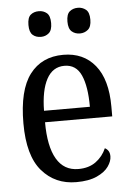

<svg xmlns="http://www.w3.org/2000/svg" viewBox="-54 -784 565 834"><g transform="rotate(-5 229.0 -367.0)"><path d="M245 10Q153 10 95.5 -56.5Q38 -123 38 -264Q38 -409 90 -477.5Q142 -546 236 -546Q324 -546 374.5 -484Q425 -422 425 -304V-261H132Q132 -156 164 -101Q196 -46 259 -46Q305 -46 335.5 -68.5Q366 -91 381 -126Q391 -121 396.5 -112Q402 -103 402 -89Q402 -68 386 -45Q370 -22 335 -6Q300 10 245 10ZM332 -311Q332 -400 310 -449Q288 -498 237 -498Q186 -498 159.5 -449Q133 -400 132 -311ZM317 -632Q296 -632 281.5 -644.5Q267 -657 267 -688Q267 -720 281.5 -732Q296 -744 317 -744Q337 -744 352 -732Q367 -720 367 -688Q367 -657 352 -644.5Q337 -632 317 -632ZM147 -632Q125 -632 111 -644.5Q97 -657 97 -688Q97 -720 111 -732Q125 -744 147 -744Q167 -744 181.5 -732Q196 -720 196 -688Q196 -657 181.5 -644.5Q167 -632 147 -632Z"/></g></svg>

Font: Noto Serif Condensed
Style: Regular
Weight: 400
Width: 3
Designer: Monotype Design Team
Foundry: Monotype Imaging Inc.
Version: Version 2.013; ttfautohint (v1.8.4.7-5d5b)